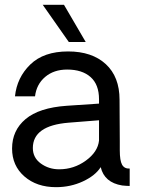

<svg xmlns="http://www.w3.org/2000/svg" viewBox="-20 -770 584 795"><path d="M335 -596H265L157 -750H245ZM476 -147Q476 -105 485.5 -88Q495 -71 517 -72V0Q506 0 486 -2Q412 -14 397 -78Q375 -43 323.5 -19Q272 5 212 5Q132 5 81 -39.5Q30 -84 30 -155Q30 -230 86 -277Q142 -324 256 -332L390 -341V-359Q390 -420 355 -451Q320 -482 258 -482Q203 -482 167 -451.5Q131 -421 125 -371H42Q50 -449 105.5 -503Q161 -557 262 -557Q361 -557 418 -504.5Q475 -452 475 -357Q475 -317 475.5 -268Q476 -219 476 -185Q476 -151 476 -147ZM390 -188V-272L264 -262Q116 -250 116 -157Q116 -117 149 -93Q182 -69 225 -69Q286 -69 335.5 -105Q385 -141 390 -188Z"/></svg>

Font: Oakes Grotesk
Style: Regular
Weight: 400
Designer: Samuel Oakes
Foundry: Samuel Oakes
Version: Version 1.000;PS 001.000;hotconv 1.0.88;makeotf.lib2.5.64775